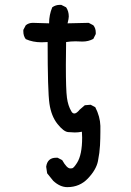

<svg xmlns="http://www.w3.org/2000/svg" viewBox="-20 -639 540 790"><path d="M257 131Q227 131 199 105L174 74L170 47Q175 10 211 10H217L236 20Q255 54 269 54Q270 54 276.5 53.5Q283 53 297 31Q318 -2 318 -73L317 -97Q303 -94 288 -94Q279 -94 260.5 -95.5Q242 -97 216.5 -129Q191 -161 183.5 -212Q176 -263 176 -466L151 -465Q115 -465 86 -478Q76 -491 76 -510V-516L86 -535Q98 -545 115 -545L182 -543Q182 -578 195 -609Q209 -619 226 -619H232L252 -609Q263 -593 263 -571Q263 -563 258 -543L345 -545L364 -535Q374 -523 374 -505V-499L364 -479Q344 -468 319 -468L291 -469Q271 -469 252 -466L251 -372Q251 -269 255.5 -236.5Q260 -204 273 -182Q278 -172 286 -172Q295 -172 308 -188L329 -206L353 -208L372 -198Q392 -159 393 -121V-96Q393 -71 391.5 -41Q390 -11 383 24Q376 59 342 95Q308 131 257 131Z"/></svg>

Font: Xiaolai SC
Style: Regular
Weight: 400
Designer: Nozomi Seto 瀬戸のぞみ
Version: Version 3.11;December 4, 2020;FontCreator 13.0.0.2613 64-bit